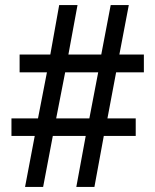

<svg xmlns="http://www.w3.org/2000/svg" viewBox="-20 -734 610 754"><path d="M78.4 0 116.4 -200.1H25V-269H129.2L164.3 -449.9H57V-519.9H177.6L212.4 -714H284.4L248.6 -519.9H377.7L414.7 -714H485.8L448.8 -519.9H545V-449.9H436L401.9 -269H513V-200.1H387.6L350.8 0H279.7L316.6 -200.1H187.4L149.4 0ZM200.6 -269H330.9L365.6 -449.9H235.9Z"/></svg>

Font: Noto Serif Malayalam
Style: Regular
Weight: 400
Designer: Indian type Foundry, Jelle Bosma, Monotype Design Team
Foundry: Monotype Imaging Inc.
Version: Version 2.103